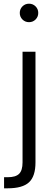

<svg xmlns="http://www.w3.org/2000/svg" viewBox="-20 -780 299 1039"><path d="M2 179H22Q65 179 83.5 160.5Q102 142 102 99V-500H172V99Q172 174 137 206.5Q102 239 22 239H2ZM87 -710Q87 -731 101.5 -745.5Q116 -760 137 -760Q158 -760 172.5 -745.5Q187 -731 187 -710Q187 -689 172.5 -674.5Q158 -660 137 -660Q116 -660 101.5 -674.5Q87 -689 87 -710Z"/></svg>

Font: Goli Light
Style: Regular
Weight: 300
Designer: jaikishan Patel
Foundry: MagicType
Version: Version 1.000